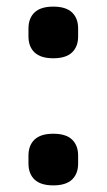

<svg xmlns="http://www.w3.org/2000/svg" viewBox="-20 -549 322 580"><path d="M141 11Q103 11 84.5 -6.5Q66 -24 66 -55V-79Q66 -110 84.5 -127.5Q103 -145 141 -145Q179 -145 197.5 -127.5Q216 -110 216 -79V-55Q216 -24 197.5 -6.5Q179 11 141 11ZM141 -373Q103 -373 84.5 -390.5Q66 -408 66 -439V-463Q66 -494 84.5 -511.5Q103 -529 141 -529Q179 -529 197.5 -511.5Q216 -494 216 -463V-439Q216 -408 197.5 -390.5Q179 -373 141 -373Z"/></svg>

Font: IBM Plex Sans Cond SmBld
Style: Regular
Weight: 600
Width: 3
Designer: Mike Abbink, Paul van der Laan, Pieter van Rosmalen
Foundry: Bold Monday
Version: Version 1.3